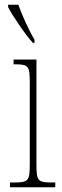

<svg xmlns="http://www.w3.org/2000/svg" viewBox="-20 -786 259 806"><path d="M118 -606H125V-619C102 -657 73 -721 57 -766H14V-756C32 -721 85 -642 118 -606ZM22 0H212V-20H199C139 -20 133 -26 133 -96V-536H37V-516H43C101 -516 105 -508 105 -437V-96C105 -26 99 -20 38 -20H22Z"/></svg>

Font: Noto Serif Hebrew ExtraCondensed Thin
Style: Regular
Weight: 100
Width: 2
Designer: Monotype Design Team
Foundry: Monotype Imaging Inc.
Version: Version 2.004